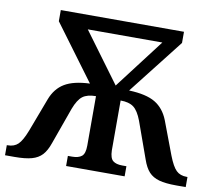

<svg xmlns="http://www.w3.org/2000/svg" viewBox="-79 -806 1015 898"><g transform="rotate(10 429.0 -357.0)"><path d="M0 -48H4Q35 -48 53.5 -66Q72 -84 91 -133L151 -292Q171 -345 213.5 -370.5Q256 -396 333 -399L139 -661V-714H724V-661L519 -399Q601 -396 643.5 -370.5Q686 -345 707 -292L767 -133Q786 -84 804.5 -66Q823 -48 854 -48H858V0H813Q762 0 731.5 -8.5Q701 -17 682.5 -37Q664 -57 651 -95L589 -268Q572 -313 550 -329.5Q528 -346 488 -346V-109Q489 -72 504 -60Q519 -48 548 -48H568V0H290V-48H310Q340 -48 355.5 -60.5Q371 -73 371 -111V-346Q330 -346 308 -329.5Q286 -313 269 -268L207 -95Q194 -57 175.5 -37Q157 -17 126.5 -8.5Q96 0 45 0H0ZM633 -647H279L453 -411Z"/></g></svg>

Font: Noto Serif SemiBold
Style: Regular
Weight: 600
Designer: Monotype Design Team
Foundry: Monotype Imaging Inc.
Version: Version 1.001